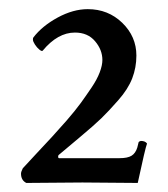

<svg xmlns="http://www.w3.org/2000/svg" viewBox="-20 -652 370 424"><path d="M145.5 -580.1Q107.4 -580.1 74.2 -540Q72.3 -538.1 66.9 -542.5Q61.5 -546.9 57.1 -553.7Q52.7 -560.5 52.7 -564.5Q52.7 -568.4 53.7 -569.3Q73.2 -594.7 107.4 -613.3Q141.6 -631.8 173.8 -631.8Q218.8 -631.8 250 -601.6Q281.2 -571.3 281.2 -529.3Q281.2 -502.9 272 -479Q262.7 -455.1 241.2 -430.7Q219.7 -406.2 203.6 -390.6Q187.5 -375 154.8 -347.7Q122.1 -320.3 109.4 -309.6Q108.4 -308.6 108.4 -305.7Q108.4 -302.7 110.4 -302.7H244.1Q261.7 -302.7 270.5 -308.1Q279.3 -313.5 283.2 -326.2L286.1 -337.9Q287.1 -339.8 291 -340.8Q300.8 -340.8 304.7 -335Q300.8 -325.2 284.2 -248L162.1 -249L38.1 -248Q26.4 -253.9 26.4 -268.6Q26.4 -272.5 30.3 -280.3Q38.1 -289.1 60.1 -312.5Q82 -335.9 94.7 -349.6Q107.4 -363.3 127 -385.7Q146.5 -408.2 158.2 -424.3Q169.9 -440.4 182.1 -458.5Q194.3 -476.6 200.2 -492.2Q206.1 -507.8 206.1 -519.5Q206.1 -542 189.9 -561Q173.8 -580.1 145.5 -580.1Z"/></svg>

Font: Crimson Text
Style: Roman
Weight: 400
Version: Version 0.13